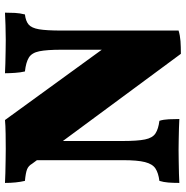

<svg xmlns="http://www.w3.org/2000/svg" viewBox="-8 -710 728 751"><g transform="rotate(-90 355.5 -335.0)"><path d="M520 9 90 -573Q82 -587 68.5 -592.5Q55 -598 23 -601Q19 -618 17 -637.5Q15 -657 15 -679Q28 -678 53.5 -677.5Q79 -677 105.5 -676.5Q132 -676 148 -676Q173 -676 207 -676.5Q241 -677 261 -679L553 -277ZM15 3Q15 -21 16.5 -40Q18 -59 23 -75Q54 -79 71.5 -90.5Q89 -102 96.5 -131.5Q104 -161 104 -218V-615L179 -607V-218Q179 -161 185 -131.5Q191 -102 208.5 -90.5Q226 -79 258 -75Q263 -59 264 -38Q265 -17 265 3Q251 2 229 1.5Q207 1 184 0.5Q161 0 144 0Q127 0 101 0.5Q75 1 51 1.5Q27 2 15 3ZM520 9 536 -180V-458Q536 -515 530 -544.5Q524 -574 505.5 -585.5Q487 -597 451 -601Q447 -618 445.5 -640Q444 -662 444 -679Q458 -678 482.5 -677.5Q507 -677 532.5 -676.5Q558 -676 575 -676Q601 -676 632 -677Q663 -678 681 -679Q681 -659 680 -640Q679 -621 674 -601Q648 -598 634.5 -586.5Q621 -575 616 -546Q611 -517 611 -458V0Q591 6 569.5 7.5Q548 9 520 9Z"/></g></svg>

Font: Vollkorn Black
Style: Regular
Weight: 900
Designer: Friedrich Althausen
Foundry: Friedrich Althausen
Version: Version 5.000